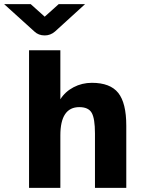

<svg xmlns="http://www.w3.org/2000/svg" viewBox="-91 -912 683 932"><path d="M126 -740Q96 -740 76 -759L-71 -892H58L126 -831L194 -892H322L176 -759Q154 -740 126 -740ZM294 -392Q202 -392 202 -255V0H50V-668H202V-430Q225 -467 266 -488.5Q307 -510 355 -510Q444 -510 483 -461Q522 -412 522 -302V0H370V-264Q370 -337 354 -364.5Q338 -392 294 -392Z"/></svg>

Font: Atkinson Hyperlegible Pro
Style: Bold
Weight: 700
Designer: Elliott Scott, Megan Eiswerth, Linus Boman, Theodore Petrosky, Jacob Perez
Foundry: Braille Institute
Version: Version 1.5.1